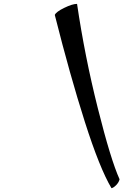

<svg xmlns="http://www.w3.org/2000/svg" viewBox="-20 -821 700 999"><path d="M265.1 -743.2Q271.5 -759.3 314 -780Q356.4 -800.8 380.9 -800.8Q420.9 -528.8 488.8 -258.5Q556.6 11.7 602.1 111.8Q598.6 127.4 585 141.6Q571.3 155.8 560.1 158.2Q498.5 54.7 421.6 -186.5Q344.7 -427.7 265.1 -743.2Z"/></svg>

Font: Kaushan Script
Style: Regular
Weight: 400
Designer: Pablo Impallari
Foundry: Pablo Impallari
Version: Version 1.002